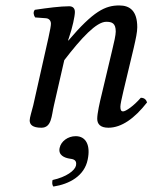

<svg xmlns="http://www.w3.org/2000/svg" viewBox="-20 -459 560 705"><path d="M433 -124 471 -283C479 -318 484 -341 484 -359C484 -419 457 -439 418 -439C366 -439 323 -418 231 -310L230 -311L233 -320C246 -357 255 -400 255 -415C255 -429 247 -436 234 -436C202 -436 155 -430 108 -423C101 -415 103 -404 109 -395L149 -392C161 -391 167 -382 167 -372C167 -364 164 -349 158 -321L102 -72C97 -52 89 -27 89 -17C89 -1 100 10 132 10C170 10 169 -34 178 -72L216 -238C279 -320 334 -379 370 -379C391 -379 405 -374 405 -343C405 -331 399 -303 392 -275L354 -115C346 -83 337 -42 337 -23C337 -4 348 10 378 10C426 10 474 -24 520 -83C517 -92 511 -100 497 -100C471 -70 442 -50 432 -50C425 -50 422 -55 422 -67C422 -76 427 -98 433 -124ZM258 41C229 41 204 60 199 84C193 111 217 120 233 123C251 125 263 129 259 149C255 167 224 191 173 202C171 211 171 220 176 226C235 217 290 187 302 127C313 75 296 41 258 41Z"/></svg>

Font: Libertinus Serif
Style: Italic
Weight: 400
Italic angle: -12°
Designer: Philipp H. Poll, Khaled Hosny
Foundry: Caleb Maclennan
Version: Version 7.050;RELEASE